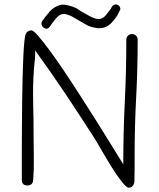

<svg xmlns="http://www.w3.org/2000/svg" viewBox="-20 -850 731 880"><path d="M611 -668Q611 -533 604 -401.5Q597 -270 597 -135V-77Q597 -48 596 -19Q596 -8 589 1Q582 10 570 10Q562 10 549 -4.5Q536 -19 520 -41.5Q504 -64 487.5 -91Q471 -118 456 -143.5Q441 -169 429.5 -189Q418 -209 412 -218Q346 -321 279.5 -420.5Q213 -520 141 -619Q142 -599 140 -579L136 -539Q130 -460 132 -381.5Q134 -303 134 -224Q134 -175 135 -124Q136 -73 132 -24Q130 0 105 0Q80 0 80 -26V-158Q80 -207 80.5 -264.5Q81 -322 81.5 -380.5Q82 -439 83.5 -494Q85 -549 87 -592Q89 -635 92 -663Q95 -691 99 -695Q101 -702 108.5 -706.5Q116 -711 123 -711Q133 -711 155.5 -685Q178 -659 209 -617Q240 -575 276.5 -520.5Q313 -466 349.5 -409Q386 -352 420.5 -297.5Q455 -243 482 -199Q509 -155 526 -127.5Q543 -100 545 -97Q545 -242 552 -383Q559 -524 559 -668Q559 -679 566.5 -686.5Q574 -694 585 -694Q596 -694 603.5 -686.5Q611 -679 611 -668ZM531 -806Q528 -799 521 -785.5Q514 -772 497 -752Q469 -718 429 -721Q415 -722 398 -727Q381 -732 364 -743L309 -775Q285 -786 272 -786Q254 -786 238 -767L228 -755L216 -739Q214 -736 211.5 -732Q209 -728 207 -726Q200 -718 192 -718.5Q184 -719 178 -724.5Q172 -730 170.5 -739Q169 -748 176 -757Q181 -762 186 -771Q191 -777 199 -786Q207 -795 206 -796Q232 -823 261 -828Q273 -830 292 -825.5Q311 -821 329 -813Q331 -812 333.5 -810Q336 -808 340 -806Q344 -804 347.5 -801Q351 -798 357 -795L384 -780Q413 -763 430 -763Q448 -761 465 -780L488 -810Q495 -825 503.5 -828Q512 -831 519 -828Q526 -825 529.5 -818Q533 -811 531 -806Z"/></svg>

Font: Wynona
Style: Regular
Weight: 400
Italic angle: -12°
Designer: Kanati
Foundry: Kanati and Michael Everson
Version: Version 2.000